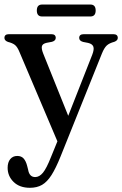

<svg xmlns="http://www.w3.org/2000/svg" viewBox="-20 -608 552 868"><path d="M210.5 102 239.5 31 67.5 -374Q58.5 -396 47.5 -404.8Q36.5 -413.5 16 -418.5Q0 -424.5 0 -436.5Q0 -453.5 20.5 -453.5H212Q232 -453.5 232 -436.5Q232 -424 215 -419L191 -414.5Q172.5 -410.5 169.5 -399.2Q166.5 -388 175.5 -365.5L288.5 -84.5L397 -360.5Q406.5 -385 402 -397.2Q397.5 -409.5 378.5 -414L355.5 -418.5Q338 -423.5 338 -436.5Q338 -453.5 359 -453.5H492Q512.5 -453.5 512.5 -436.5Q512.5 -425 497 -419Q474 -413 462.5 -402.2Q451 -391.5 440.5 -365.5L254 99Q232.5 152.5 212.8 183.5Q193 214.5 170 227.8Q147 241 115.5 241Q68.5 241 41.5 214.5Q14.5 188 14.5 150.5Q14.5 126 26.2 111.5Q38 97 58 97Q76.5 97 86.8 108.5Q97 120 102.5 141L107 158.5Q112.5 192.5 139 192.5Q158 192.5 174.2 172.8Q190.5 153 210.5 102ZM146.5 -560.5Q146.5 -587.5 170.5 -587.5H388.5Q412.5 -587.5 412.5 -560.5Q412.5 -533.5 388.5 -533.5H170.5Q146.5 -533.5 146.5 -560.5Z"/></svg>

Font: Fraunces 72pt Soft
Style: Regular
Weight: 400
Version: Version 1.000;[b76b70a41]